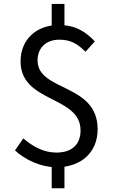

<svg xmlns="http://www.w3.org/2000/svg" viewBox="-20 -856 595 998"><path d="M273.1 13.4C403.4 13.4 487.5 -65.3 487.5 -184.3C487.5 -424.3 175.3 -379 175.3 -542.2C175.3 -606.9 219.2 -649.7 288.1 -649.7C349.3 -649.7 383.5 -627 424.5 -587L472.8 -640.8C427.4 -689 374.4 -726 285.4 -726C168.5 -726 86.9 -650.1 86.9 -537.3C86.9 -319.9 398.7 -360.2 398.7 -178C398.7 -107.6 356.4 -62.9 273.1 -62.9C205.2 -62.9 148.5 -96.1 101.1 -136.8L57.9 -74.2C110.4 -25.1 193.5 13.4 273.1 13.4ZM248.7 122.6H315V-18.5H248.7ZM248.7 -692.3H315V-835.5H248.7Z"/></svg>

Font: Source Han Sans JP VF
Style: Regular
Weight: 250
Designer: Ryoko NISHIZUKA 西塚涼子 (kana, bopomofo & ideographs); Paul D. Hunt (Latin, Greek & Cyrillic); Sandoll Communications 산돌커뮤니
Foundry: Adobe
Version: Version 2.004;hotconv 1.0.118;makeotfexe 2.5.65603